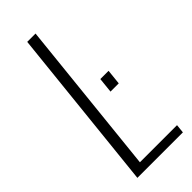

<svg xmlns="http://www.w3.org/2000/svg" viewBox="-260 -852 893 893"><g transform="rotate(-45 186.5 -405.0)"><path d="M249 -372.1 256.8 -446.8H311L303.2 -372.1ZM53.7 0 138.7 -809.6H193.4L113.3 -43H357.4L353 0Z"/></g></svg>

Font: Oswald
Style: Extra-Light
Weight: 200
Designer: Vernon Adams
Foundry: Vernon Adams
Version: 3.0; ttfautohint (v0.94.23-7a4d-dirty) -l 8 -r 50 -G 200 -x 